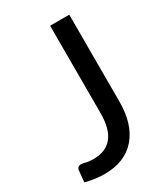

<svg xmlns="http://www.w3.org/2000/svg" viewBox="-180 -802 783 894"><g transform="rotate(-30 211.5 -354.5)"><path d="M103.5 -78.6Q238.3 -78.6 238.3 -247.1V-717.3H341.3V-249.5Q341.3 -128.9 282.5 -60.5Q223.6 7.8 113.8 7.8Q64.5 7.8 11.7 -5.9L17.6 -66.9Q20 -86.9 40.5 -86.9Q49.3 -86.9 64.2 -82.8Q79.1 -78.6 103.5 -78.6Z"/></g></svg>

Font: Lato-Medium
Style: Regular
Weight: 500
Designer: Lukasz Dziedzic
Foundry: tyPoland Lukasz Dziedzic
Version: Version 2.006; 2014-01-15